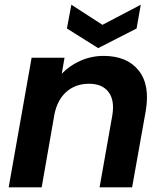

<svg xmlns="http://www.w3.org/2000/svg" viewBox="-20 -801 701 821"><path d="M405.8 0 460 -306.2Q471.2 -371.6 444.3 -407.2Q417.5 -442.9 360.8 -442.9Q304.2 -442.9 265.1 -409.4Q226.1 -376 212.9 -313L158.2 0H17.1L115.2 -554.2H255.9L244.1 -485.8Q277.8 -521 324.7 -541.5Q371.6 -562 422.9 -562Q522.9 -562 572.8 -499.8Q622.6 -437.5 603 -325.2L544.9 0ZM418 -694.8 582 -780.8 564 -679.2 399.9 -595.2 266.1 -679.2 285.2 -780.8Z"/></svg>

Font: SVN-Poppins SemiBold
Style: Italic
Weight: 600
Italic angle: -10°
Designer: Ninad Kale (Devanagari), Jonny Pinhorn (Latin)
Foundry: Indian Type Foundry
Version: Version 3.002 2017